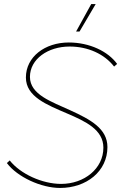

<svg xmlns="http://www.w3.org/2000/svg" viewBox="-20 -920 606 949"><path d="M277 9C407 9 511 -73 511 -193C511 -284 428 -329 327 -375C236 -417 128 -452 128 -540C128 -628 217 -690 324 -690C415 -690 496 -653 544 -591L559 -604C514 -666 423 -710 320 -710C202 -710 108 -639 108 -537C108 -442 212 -402 312 -359C403 -320 491 -279 491 -190C491 -87 397 -11 282 -11C189 -11 81 -60 28 -127L14 -114C66 -45 183 9 277 9ZM453 -900H431L356 -764H373Z"/></svg>

Font: Fixel Display Thin
Style: Italic
Weight: 100
Italic angle: -10°
Designer: AlfaBravo + MacPaw
Foundry: Kyrylo Tkachov, Marchela Mozhyna, Serhii Makarenko, Maria Weinstein, Zakhar Kryvoshyya
Version: Version 1.210;Glyphs 3.2 (3217)